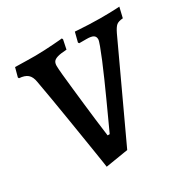

<svg xmlns="http://www.w3.org/2000/svg" viewBox="-150 -795 951 956"><g transform="rotate(-30 325.5 -316.5)"><path d="M110 -523Q105 -554 88.5 -568Q72 -582 40 -584L37 -590L51 -642Q51 -642 72.5 -641.5Q94 -641 121.5 -640.5Q149 -640 168 -640Q193 -640 220 -641.5Q247 -643 270.5 -644.5Q294 -646 309 -647.5Q324 -649 324 -649L327 -642L316 -589Q280 -587 262.5 -581.5Q245 -576 239 -567Q233 -558 233 -543Q233 -529 236.5 -492Q240 -455 245.5 -407Q251 -359 256.5 -308.5Q262 -258 267.5 -214.5Q273 -171 276.5 -144Q280 -117 280 -117H292Q305 -146 324 -187Q343 -228 364 -274.5Q385 -321 405.5 -367Q426 -413 442.5 -453Q459 -493 469 -520Q479 -547 479 -555Q479 -571 467.5 -578Q456 -585 429 -585H387L383 -591L397 -646Q397 -646 419.5 -644.5Q442 -643 476 -641.5Q510 -640 540 -640Q565 -640 590.5 -640.5Q616 -641 633.5 -642Q651 -643 651 -643L637 -584Q611 -582 599.5 -572.5Q588 -563 574 -534L328 -5L198 16Q198 16 194.5 -8.5Q191 -33 184 -75.5Q177 -118 168.5 -172.5Q160 -227 150 -287.5Q140 -348 130 -408.5Q120 -469 110 -523Z"/></g></svg>

Font: Alegreya SemiBold
Style: Italic
Weight: 600
Italic angle: -7°
Designer: Juan Pablo del Peral
Foundry: Huerta Tipografica
Version: Version 2.009